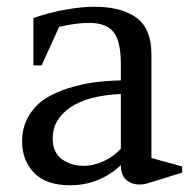

<svg xmlns="http://www.w3.org/2000/svg" viewBox="-20 -532 570 564"><path d="M515.1 -43V-24.9L409.2 7.8Q377.9 14.6 356.4 0.7Q335 -13.2 335 -46.9Q271.5 12.2 186 12.2Q115.2 12.2 80.1 -24.4Q44.9 -61 44.9 -116.2Q44.9 -157.7 63.5 -189.7Q82 -221.7 110.8 -240.7Q139.6 -259.8 179.7 -272.5Q219.7 -285.2 256.8 -290Q293.9 -294.9 335 -295.9V-342.8Q335 -411.1 313.5 -438Q292 -464.8 242.2 -464.8Q204.6 -464.8 153.8 -453.1L102.1 -339.8H78.1V-479Q122.1 -494.6 170.9 -503.4Q219.7 -512.2 256.8 -512.2Q337.4 -512.2 381.1 -479.7Q424.8 -447.3 424.8 -373V-67.9ZM227.1 -44.9Q254.9 -44.9 284.2 -58.3Q313.5 -71.8 335 -95.2V-255.9Q237.3 -251.5 186 -216.1Q134.8 -180.7 134.8 -126Q134.8 -84 161.6 -64.5Q188.5 -44.9 227.1 -44.9Z"/></svg>

Font: Amethysta
Style: Regular
Weight: 400
Designer: Konstantin Vinogradov, Alexei Vanyashin
Foundry: Cyreal (www.cyreal.org)
Version: Version 1.002